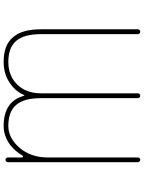

<svg xmlns="http://www.w3.org/2000/svg" viewBox="110 -903 780 1040"><g transform="rotate(90 500.0 -383.0)"><path d="M662.1 -12.7Q597.7 -12.7 556.6 -39.1Q516.6 -64.5 501 -116.2L498 -124Q498 -125 496.6 -125Q495.1 -125 495.1 -124L491.2 -116.2Q472.7 -75.2 430.7 -46.9Q380.9 -12.7 315.4 -12.7Q224.6 -12.7 182.6 -62.5Q138.7 -111.3 138.7 -214.8V-740.2Q138.7 -745.1 142.6 -749Q146.5 -752.9 151.9 -752.9Q157.2 -752.9 161.1 -749Q165 -745.1 165 -740.2V-214.8Q165 -123 201.2 -81.1Q237.3 -38.1 315.4 -38.1Q390.6 -38.1 438 -86.4Q485.4 -134.8 485.4 -214.8V-739.3Q485.4 -745.1 489.3 -749Q493.2 -752.9 498.5 -752.9Q503.9 -752.9 507.8 -749Q511.7 -745.1 511.7 -739.3V-214.8Q511.7 -123 547.9 -81.1Q584 -38.1 662.1 -38.1Q727.5 -38.1 780.3 -98.6Q833 -159.2 833 -253.9V-740.2Q833 -745.1 836.9 -749Q840.8 -752.9 845.7 -752.9Q850.6 -752.9 854.5 -749Q858.4 -745.1 858.4 -740.2V-35.2Q858.4 -30.3 854.5 -26.4Q850.6 -22.5 845.7 -22.5Q840.8 -22.5 836.9 -26.4Q833 -30.3 833 -35.2V-112.3Q833 -116.2 829.1 -117.2H828.1Q824.2 -118.2 822.3 -114.3Q799.8 -75.2 764.6 -47.9Q716.8 -12.7 662.1 -12.7Z"/></g></svg>

Font: Rounded-X Mgen+ 1m thin
Style: Regular
Weight: 100
Designer: [Source Han Sans]
Ryoko NISHIZUKA  (kana & ideographs); Paul D. Hunt (Latin, Greek & Cyrillic); Wenlong ZHANG  (bopomofo
Version: Version 1.059.20150602